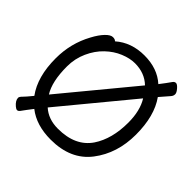

<svg xmlns="http://www.w3.org/2000/svg" viewBox="-194 -914 1133 1133"><g transform="rotate(45 372.5 -347.5)"><path d="M350.1 -51.8Q495.1 -51.8 560.1 -147.9Q618.7 -235.8 618.7 -371.1Q618.7 -470.2 579.1 -534.2L218.8 -98.1Q270 -51.8 350.1 -51.8ZM169.9 -157.2 532.7 -596.2Q480 -647 398.9 -647Q356.9 -647 309.3 -627.4Q261.7 -607.9 220.7 -568.8Q179.7 -529.8 153.8 -472.4Q127.9 -415 127.9 -350.1Q127.9 -223.1 169.9 -157.2ZM102.1 41Q93.8 41 82 30.8Q54.7 7.8 54.7 -15.1Q54.7 -23.9 68.4 -37.4Q82 -50.8 114.7 -90.8Q46.9 -183.1 46.9 -336.9Q46.9 -461.9 105 -567.9Q128.9 -612.8 153.8 -638.4Q178.7 -664.1 197.8 -664.1Q215.8 -664.1 223.6 -654.8Q296.9 -719.2 405.8 -719.2Q514.6 -719.2 583 -657.2Q596.7 -673.8 610.8 -693.8Q625 -713.9 633.1 -724.9Q641.1 -735.8 652.1 -735.8Q663.1 -735.8 679.4 -717Q695.8 -698.2 695.8 -685.1Q695.8 -670.9 685.3 -659.4Q674.8 -647.9 634.8 -601.1Q700.7 -508.8 700.7 -352.8Q700.7 -196.8 616.2 -86.4Q531.7 23.9 365.7 23.9Q245.1 23.9 168.9 -36.1Q154.8 -19 140.9 0.5Q127 20 118.9 30.5Q110.8 41 102.1 41Z"/></g></svg>

Font: LXGW WenKai GB Screen
Style: Regular
Weight: 400
Designer: LXGW / Fontworks Inc.
Foundry: LXGW / Fontworks Inc.
Version: Version 1.321;February 19, 2024;FontCreator 14.0.0.2901 64-b